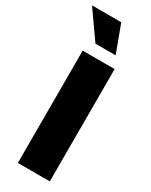

<svg xmlns="http://www.w3.org/2000/svg" viewBox="-248 -942 780 989"><g transform="rotate(30 141.5 -447.0)"><path d="M56 0V-668H246V0ZM95 -732 -19 -894H155L215 -732Z"/></g></svg>

Font: Gantari Black
Style: Regular
Weight: 900
Version: Version 1.000